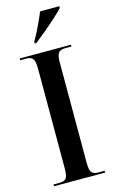

<svg xmlns="http://www.w3.org/2000/svg" viewBox="-139 -984 617 1036"><g transform="rotate(-15 169.5 -465.5)"><path d="M27 0V-10H61Q87 -10 97.5 -23Q108 -36 108 -77V-636Q108 -677 97.5 -690.5Q87 -704 61 -704H27V-714H313V-704H278Q251 -704 240.5 -690.5Q230 -677 230 -636V-77Q230 -36 240.5 -23Q251 -10 278 -10H313V0ZM126 -781Q146 -815 165.5 -856Q185 -897 199 -931H306V-921Q291 -904 260 -876Q229 -848 195 -819.5Q161 -791 135 -771H126Z"/></g></svg>

Font: Noto Serif Display Condensed SemiBold
Style: Regular
Weight: 600
Width: 3
Designer: Monotype Design Team
Foundry: Monotype Imaging Inc.
Version: Version 2.009